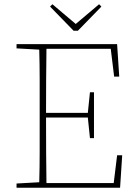

<svg xmlns="http://www.w3.org/2000/svg" viewBox="-20 -885 641 905"><path d="M58 -657V-677H532L542 -524H518L502 -655H199Q198 -584 197.5 -509.5Q197 -435 197 -353H394L404 -450H423V-234H404L394 -331H197Q197 -236 197.5 -163Q198 -90 199 -22H516L532 -153H556L546 0H58V-20L165 -26Q167 -97 167 -168Q167 -239 167 -310V-367Q167 -438 167 -509.5Q167 -581 165 -651ZM227 -865 337 -772 447 -865 458 -854 347 -740H327L216 -854Z"/></svg>

Font: Source Serif Pro ExtraLight
Style: Regular
Weight: 200
Designer: Frank Grießhammer
Foundry: Adobe Systems Incorporated
Version: Version 3.001;hotconv 1.0.111;makeotfexe 2.5.65597